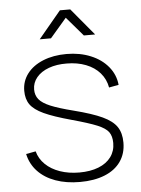

<svg xmlns="http://www.w3.org/2000/svg" viewBox="-54 -793 622 849"><g transform="rotate(-5 257.0 -368.0)"><path d="M144 -630 244 -750H290L390 -630H340L267 -715L194 -630ZM267 14Q206.5 14 158.5 -3.2Q110.5 -20.5 80 -53Q49.5 -85.5 40 -130L83 -138Q92 -104.5 117.5 -79.8Q143 -55 181.8 -41.5Q220.5 -28 268 -28Q316.5 -28 352.8 -42.2Q389 -56.5 408.5 -83Q428 -109.5 428 -145Q428 -175.5 414.8 -193.8Q401.5 -212 365.5 -227Q329.5 -242 253 -263Q174.5 -284.5 132.5 -304Q90.5 -323.5 73.2 -347.8Q56 -372 56 -409Q56 -451.5 81.2 -484.8Q106.5 -518 152 -536.5Q197.5 -555 256 -555Q315 -555 363 -535.2Q411 -515.5 440.2 -480Q469.5 -444.5 474 -399L431 -391Q424.5 -428 400.5 -455.8Q376.5 -483.5 338.5 -498.2Q300.5 -513 253 -513Q208.5 -513.5 173.8 -500.8Q139 -488 119.5 -464.5Q100 -441 100 -411Q100 -385 114.8 -367Q129.5 -349 164.8 -334.2Q200 -319.5 265 -303Q347.5 -282 391.8 -261.2Q436 -240.5 454.5 -213Q473 -185.5 473 -143Q473 -94.5 448.2 -59Q423.5 -23.5 377 -4.8Q330.5 14 267 14Z"/></g></svg>

Font: Manrope
Style: Regular
Weight: 400
Designer: Mikhail Sharanda
Foundry: Mikhail Sharanda
Version: Version 4.503